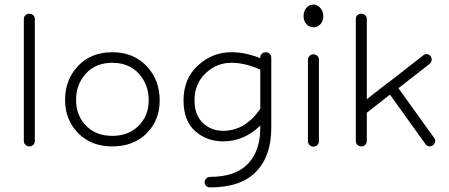

<svg xmlns="http://www.w3.org/2000/svg" viewBox="-20 -628 1958 838"><path d="M84 -13V-545Q84 -555 91 -561.5Q98 -568 108 -568Q118 -568 125 -561.5Q132 -555 132 -545V-13Q132 -3 125 4Q118 11 108 11Q98 11 91 4Q84 -3 84 -13Z M470 11Q378 11 321 -47Q264 -105 264 -192Q264 -280 320.5 -340Q377 -400 470 -400Q563 -400 620 -339.5Q677 -279 677 -190Q677 -103 620 -46Q563 11 470 11ZM629 -190Q629 -260 585.5 -307Q542 -354 470 -354Q398 -354 355 -307Q312 -260 312 -192Q312 -124 355.5 -79.5Q399 -35 470 -35Q541 -35 585 -79Q629 -123 629 -190Z M954 -11Q882 -11 831.5 -56Q781 -101 781 -190Q781 -284 843.5 -342Q906 -400 990 -400Q1052 -400 1116 -374V-377Q1116 -387 1123 -393.5Q1130 -400 1140 -400Q1150 -400 1157 -393.5Q1164 -387 1164 -377V-69Q1164 53 1097.5 121.5Q1031 190 897 190Q887 190 880 183.5Q873 177 873 167Q873 158 880 151Q887 144 897 144Q1007 144 1061.5 87.5Q1116 31 1116 -69V-80Q1045 -11 954 -11ZM954 -57Q1050 -57 1116 -153V-324Q1050 -354 990 -354Q925 -354 877 -308Q829 -262 829 -190Q829 -126 865.5 -91.5Q902 -57 954 -57Z M1324 -12V-367Q1324 -377 1331 -384Q1338 -391 1348 -391Q1358 -391 1365 -384Q1372 -377 1372 -367V-12Q1372 -2 1365 5Q1358 12 1348 12Q1338 12 1331 5Q1324 -2 1324 -12ZM1349 -509Q1330 -509 1317.5 -522.5Q1305 -536 1305 -557Q1305 -580 1317.5 -594Q1330 -608 1348 -608Q1365 -608 1378 -593.5Q1391 -579 1391 -557Q1391 -536 1378.5 -522.5Q1366 -509 1349 -509Z M1533 -13V-545Q1533 -555 1540 -561.5Q1547 -568 1557 -568Q1567 -568 1574 -561.5Q1581 -555 1581 -545V-195L1668 -263L1673 -267Q1675 -269 1677 -269L1828 -387Q1835 -393 1844.5 -391.5Q1854 -390 1860 -382Q1865 -375 1864 -365.5Q1863 -356 1856 -350L1719 -243L1875 -26Q1881 -18 1879 -9Q1877 0 1870 6Q1862 12 1852 10.5Q1842 9 1837 1L1682 -215L1581 -136V-13Q1581 -3 1574 4Q1567 11 1557 11Q1547 11 1540 4Q1533 -3 1533 -13Z"/></svg>

Font: Hoogli
Style: Regular
Weight: 400
Designer: Anand Singh Naorem
Foundry: Brand New Type
Version: Version 1.00 b007